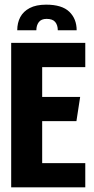

<svg xmlns="http://www.w3.org/2000/svg" viewBox="-20 -804 402 824"><path d="M178 -784Q246 -784 277.5 -753.5Q309 -723 309 -674H228Q228 -696 217 -709.5Q206 -723 180 -723Q157 -723 146.5 -709Q136 -695 136 -674H54Q54 -706 67 -730.5Q80 -755 107.5 -769.5Q135 -784 178 -784ZM28 -620H346V-516H161V-388H324L308 -284H161V-104H346V0H28Z"/></svg>

Font: Smooch Sans ExtraBold
Style: Regular
Weight: 800
Designer: Robert E. Leuschke
Foundry: Robert E. Leuschke
Version: Version 1.010